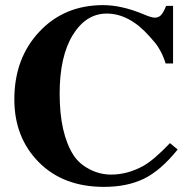

<svg xmlns="http://www.w3.org/2000/svg" viewBox="-20 -711 749 750"><path d="M644 -152 674 -127Q607 -44 541.5 -12.5Q476 19 386 19Q227 19 131.5 -77.5Q36 -174 36 -323Q36 -483 133.5 -587Q231 -691 383 -691Q454 -691 539 -656Q571 -642 585 -642Q599 -642 608.5 -651.5Q618 -661 629 -688H656V-463H627Q619 -489 608 -509.5Q597 -530 589 -540Q581 -550 564 -569Q485 -658 397 -658Q316 -658 264.5 -574.5Q213 -491 213 -345Q213 -190 267 -105Q289 -71 329.5 -50Q370 -29 414 -29Q478 -29 540 -63Q581 -86 644 -152Z"/></svg>

Font: STIX MathJax Alphabets
Style: Bold
Weight: 700
Designer: MicroPress Inc., with final additions and corrections provided by Coen Hoffman, Elsevier (retired)
Version: Version 1.1.1